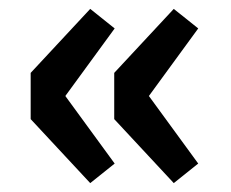

<svg xmlns="http://www.w3.org/2000/svg" viewBox="-20 -468 520 432"><path d="M371 -56 237 -200V-304L371 -448L426 -404L315 -252L426 -100ZM183 -56 49 -200V-304L183 -448L238 -404L127 -252L238 -100Z"/></svg>

Font: TypoPRO Source Sans Pro
Style: Bold
Weight: 700
Designer: Paul D. Hunt
Foundry: Adobe Systems Incorporated
Version: Version 2.020;PS 2.000;hotconv 1.0.86;makeotf.lib2.5.63406